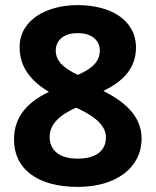

<svg xmlns="http://www.w3.org/2000/svg" viewBox="-20 -815 612 754"><path d="M286 -795C165 -795 57 -739 57 -629C57 -546 108 -493 172 -454C96 -418 35 -363 35 -267C35 -152 126 -81 286 -81C434 -81 536 -155 536 -271C536 -364 462 -419 386 -458C459 -493 514 -544 514 -628C514 -740 409 -795 286 -795ZM285 -685C335 -685 372 -661 372 -616C372 -567 331 -541 286 -521C239 -543 199 -570 199 -616C199 -661 236 -685 285 -685ZM175 -277C175 -329 217 -365 279 -392L292 -386C342 -362 396 -327 396 -276C396 -224 359 -192 284 -192C212 -192 175 -226 175 -277Z"/></svg>

Font: Noto Sans Kannada UI
Style: Bold
Weight: 700
Designer: Jelle Bosma - Monotype Design Team
Foundry: Monotype Imaging Inc.
Version: Version 2.005